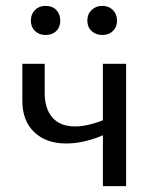

<svg xmlns="http://www.w3.org/2000/svg" viewBox="-20 -633 523 653"><path d="M205 -145Q137 -145 96.5 -183.5Q56 -222 56 -290V-416H132V-317Q132 -263 158.5 -233Q185 -203 235 -203Q256 -203 278.5 -208Q301 -213 320 -220Q339 -227 350 -234L363 -193Q346 -179 319.5 -168.5Q293 -158 263.5 -151.5Q234 -145 205 -145ZM330 0V-416H409V0ZM135 -514Q113 -514 99 -527.5Q85 -541 85 -563Q85 -585 99 -599Q113 -613 135 -613Q158 -613 171.5 -599Q185 -585 185 -563Q185 -541 171.5 -527.5Q158 -514 135 -514ZM328 -514Q306 -514 291.5 -527.5Q277 -541 277 -563Q277 -585 291.5 -599Q306 -613 328 -613Q350 -613 364 -599Q378 -585 378 -563Q378 -541 364 -527.5Q350 -514 328 -514Z"/></svg>

Font: Ysabeau Office Medium
Style: Regular
Weight: 500
Designer: Christian Thalmann (Catharsis Fonts)
Version: Version 2.001;gftools[0.9.30]; featfreeze: tnum,lnum,ss02